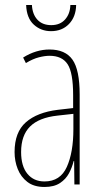

<svg xmlns="http://www.w3.org/2000/svg" viewBox="-20 -800 406 764"><path d="M177 -603Q240 -603 268.5 -562.5Q297 -522 297 -424V-66H276L275 -159H273Q267 -134 254.5 -110.5Q242 -87 218.5 -71.5Q195 -56 157 -56Q115 -56 89 -76Q63 -96 50.5 -127.5Q38 -159 38 -195Q38 -274 83 -313.5Q128 -353 210 -363L271 -370V-421Q271 -511 249 -544.5Q227 -578 177 -578Q159 -578 135 -572Q111 -566 83 -549L72 -571Q123 -603 177 -603ZM209 -340Q135 -332 99.5 -296.5Q64 -261 64 -195Q64 -139 89 -108.5Q114 -78 157 -78Q220 -78 246 -136Q272 -194 272 -286V-347ZM283 -780Q282 -733 254.5 -704.5Q227 -676 183 -676Q143 -676 114.5 -702Q86 -728 84 -780H107Q109 -743 129 -721.5Q149 -700 184 -700Q219 -700 239 -722.5Q259 -745 260 -780Z"/></svg>

Font: Noto Sans Malayalam UI ExtraCondensed Thin
Style: Regular
Weight: 100
Width: 2
Designer: Jelle Bosma - Monotype Design Team
Foundry: Monotype Imaging Inc.
Version: Version 2.104; ttfautohint (v1.8.4.7-5d5b)